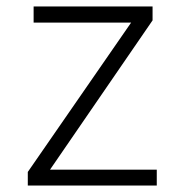

<svg xmlns="http://www.w3.org/2000/svg" viewBox="-20 -570 560 594"><path d="M387 -502V-500H84V-550H452V-507L134 -44V-45H465V4H66V-38Z"/></svg>

Font: Sinter Light
Style: Regular
Weight: 300
Foundry: Adobe & rsms
Version: Version 1.000